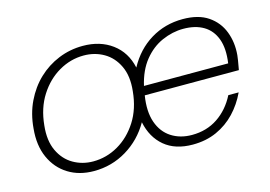

<svg xmlns="http://www.w3.org/2000/svg" viewBox="-75 -651 1133 806"><g transform="rotate(-15 491.5 -248.0)"><path d="M245 12Q181 12 133.5 -17.5Q86 -47 62 -100.5Q38 -154 45 -226Q50 -289 75 -341Q100 -393 139 -430Q178 -467 228 -487.5Q278 -508 334 -508Q409 -508 461 -469.5Q513 -431 528 -362Q566 -432 628.5 -470Q691 -508 768 -508Q836 -508 878 -479.5Q920 -451 938 -404Q956 -357 951 -302Q950 -292 948 -280Q946 -268 944 -257Q942 -246 941 -240H532Q521 -172 537.5 -124.5Q554 -77 592 -52.5Q630 -28 681 -28Q745 -28 793.5 -60.5Q842 -93 871 -150H916Q894 -103 859.5 -66.5Q825 -30 778.5 -9Q732 12 674 12Q598 12 551.5 -27Q505 -66 491 -134Q452 -66 387 -27Q322 12 245 12ZM252 -28Q310 -28 361 -57.5Q412 -87 446.5 -141Q481 -195 488 -270Q495 -334 474 -378.5Q453 -423 414 -445.5Q375 -468 327 -468Q270 -468 219 -438.5Q168 -409 133.5 -355Q99 -301 92 -227Q85 -162 106 -117.5Q127 -73 166 -50.5Q205 -28 252 -28ZM539 -279H905Q914 -342 898.5 -384Q883 -426 847.5 -447Q812 -468 760 -468Q713 -468 667.5 -448Q622 -428 588 -386Q554 -344 539 -279Z"/></g></svg>

Font: DM Sans 24pt ExtraLight
Style: Italic
Weight: 250
Italic angle: -10°
Designer: Colophon Foundry, Jonny Pinhorn
Foundry: Colophon Foundry
Version: Version 4.004;gftools[0.9.30]